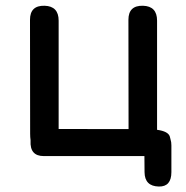

<svg xmlns="http://www.w3.org/2000/svg" viewBox="-20 -539 659 681"><path d="M487.3 -518.6Q537.1 -517.1 537.1 -465.8V-78.6Q577.1 -73.2 582.5 -54.2Q584 -48.8 585 -43.9Q587.9 -35.2 587.9 -23.4V71.3Q587.9 123.5 543.5 122.6Q493.2 121.6 492.7 71.8L492.2 14.6H135.3Q85.4 14.6 88.4 -39.6Q88.4 -40.5 88.4 -42Q86.9 -52.2 86.9 -64.5L86.4 -468.8Q86.4 -520 138.2 -518.6Q188 -517.1 188 -465.8V-81.5L436 -81.1Q436 -274.9 435.5 -468.8Q435.5 -520 487.3 -518.6Z"/></svg>

Font: Comic Relief LRS
Style: Regular
Weight: 400
Designer: Jeff Davis
Foundry: Loudifier
Version: Version 1.0